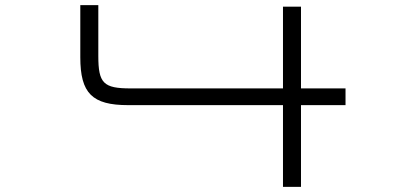

<svg xmlns="http://www.w3.org/2000/svg" viewBox="-20 -726 1606 746"><path d="M362 -508.5V-706H292V-503.5C292 -363.5 338 -317.5 478 -317.5H1079.5V0H1149.5V-317.5H1322.5V-382.5H1149.5V-700H1079.5V-382.5H487.5C382 -382.5 362 -402.5 362 -508.5Z"/></svg>

Font: Melete Light
Style: Regular
Weight: 300
Width: 6
Designer: Sora Sagano
Foundry: DOT COLON
Version: Version 0.200;FEAKit 1.0